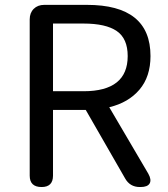

<svg xmlns="http://www.w3.org/2000/svg" viewBox="-20 -753 675 773"><path d="M316.4 -658.2H193.4V-385.7H316.4Q494.1 -385.7 494.1 -527.3Q494.1 -597.7 450.2 -627.9Q406.2 -658.2 316.4 -658.2ZM158.2 -733.4H330.1Q585.9 -733.4 585.9 -527.3Q585.9 -444.3 541.5 -392.1Q497.1 -339.8 419.9 -321.3L577.1 -53.7Q590.8 -29.3 582.5 -14.6Q574.2 0 545.9 0H543Q502.9 0 483.4 -35.2L325.2 -310.5H193.4V-45.9Q193.4 0 147.5 0Q99.6 0 99.6 -45.9V-674.8Q99.6 -701.2 115.7 -717.3Q131.8 -733.4 158.2 -733.4Z"/></svg>

Font: GenSenMaruGothic TW TTF Regular
Style: Regular
Weight: 400
Version: Version 1.301